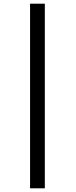

<svg xmlns="http://www.w3.org/2000/svg" viewBox="-20 -785 410 1041"><path d="M143 236V-765H223V236Z"/></svg>

Font: Noto Sans ExtraCondensed Medium
Style: Italic
Weight: 500
Width: 2
Italic angle: -12°
Designer: Monotype Design Team
Foundry: Monotype Imaging Inc.
Version: Version 2.013; ttfautohint (v1.8.4.7-5d5b)